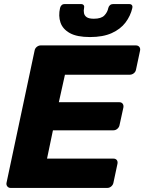

<svg xmlns="http://www.w3.org/2000/svg" viewBox="-20 -923 708 943"><path d="M32 0Q22 0 16 -7.5Q10 -15 12 -25L150 -675Q152 -686 161 -693Q170 -700 180 -700H647Q658 -700 664 -693Q670 -686 668 -675L648 -581Q646 -570 637 -563Q628 -556 617 -556H299L269 -421H566Q577 -421 582.5 -413.5Q588 -406 586 -395L567 -308Q565 -298 556.5 -290.5Q548 -283 537 -283H240L211 -144H537Q548 -144 553.5 -137Q559 -130 557 -119L537 -25Q535 -15 526.5 -7.5Q518 0 507 0ZM422 -741Q358 -741 323 -760.5Q288 -780 277 -812.5Q266 -845 275 -884Q277 -892 282.5 -897.5Q288 -903 298 -903H378Q387 -903 391 -897.5Q395 -892 393 -884Q390 -871 392.5 -858.5Q395 -846 406 -838.5Q417 -831 441 -831Q477 -831 492.5 -847Q508 -863 512 -884Q514 -892 520 -897.5Q526 -903 535 -903H615Q624 -903 628 -897.5Q632 -892 630 -884Q621 -845 596.5 -812.5Q572 -780 529 -760.5Q486 -741 422 -741Z"/></svg>

Font: Rubik Light
Style: Bold Italic
Weight: 700
Italic angle: -12°
Version: Version 2.104